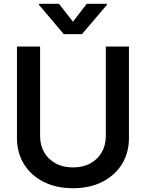

<svg xmlns="http://www.w3.org/2000/svg" viewBox="-20 -970 761 1001"><path d="M531.7 -727.5H652.3V-251Q652.3 -173.8 616 -114.7Q579.6 -55.7 513.9 -22.2Q448.2 11.2 360.4 11.2Q272.5 11.2 206.8 -22.2Q141.1 -55.7 104.7 -114.7Q68.4 -173.8 68.4 -251V-727.5H189V-260.7Q189 -213.4 210 -176.5Q231 -139.6 269.5 -118.4Q308.1 -97.2 360.4 -97.2Q413.1 -97.2 451.4 -118.4Q489.7 -139.6 510.7 -176.5Q531.7 -213.4 531.7 -260.7ZM287.6 -950.2 360.4 -856.9 432.1 -950.2H537.1V-944.3L407.2 -792H312.5L183.6 -944.3V-950.2Z"/></svg>

Font: Inter Cardless Tabular Medium
Style: Regular
Weight: 500
Designer: Rasmus Andersson
Foundry: rsms
Version: Version 4.000;git-4fc901f